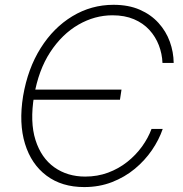

<svg xmlns="http://www.w3.org/2000/svg" viewBox="-20 -757 750 787"><path d="M325.2 9.8Q233.4 9.8 170.9 -36.9Q108.4 -83.5 82.5 -167.5Q56.6 -251.5 74.7 -363.3Q93.8 -475.6 146.5 -559.6Q199.2 -643.6 276.6 -690.4Q354 -737.3 445.3 -737.3Q506.8 -737.3 552.7 -717.3Q598.6 -697.3 629.6 -663.1Q660.6 -628.9 676 -586.4Q691.4 -543.9 691.9 -499H646Q644.5 -536.6 631.1 -571.5Q617.7 -606.4 592.3 -634.3Q566.9 -662.1 529.1 -678.2Q491.2 -694.3 440.9 -694.3Q368.2 -694.3 301.3 -655.8Q234.4 -617.2 186 -543.5Q137.7 -469.7 119.6 -363.3Q102.1 -256.8 125.5 -183.1Q148.9 -109.4 202.6 -71.3Q256.3 -33.2 329.1 -33.2Q379.4 -33.2 422.9 -49.3Q466.3 -65.4 501.5 -93.3Q536.6 -121.1 562 -156.2Q587.4 -191.4 601.1 -228.5H647Q631.8 -184.1 602.8 -141.6Q573.7 -99.1 532.5 -64.9Q491.2 -30.8 439 -10.5Q386.7 9.8 325.2 9.8ZM101.1 -348.1 107.4 -389.6H478L471.7 -348.1Z"/></svg>

Font: Inter 20pt ExtraLight
Style: Italic
Weight: 250
Italic angle: -9.3988°
Version: Version 4.001;git-66647c0bb